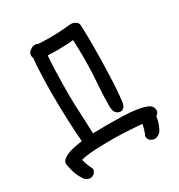

<svg xmlns="http://www.w3.org/2000/svg" viewBox="-171 -593 733 785"><g transform="rotate(-30 195.5 -201.0)"><path d="M385.7 -42Q367.2 -50.8 336.9 -55.7Q306.6 -60.5 268.6 -61.5Q230.5 -62.5 190.4 -62.5Q161.1 -62.5 130.9 -61.5Q129.9 -95.7 127.9 -137.7Q124 -194.3 124 -252.9Q124 -311.5 126 -364.3Q127 -400.4 129.9 -429.7L174.8 -428.7Q190.4 -428.7 214.8 -429.7Q233.4 -429.7 251 -432.6Q252.9 -389.6 252.9 -345.7Q252.9 -283.2 248 -223.6Q244.1 -165 244.1 -121.1Q244.1 -102.5 252.9 -91.8Q261.7 -82 274.4 -82Q282.2 -82 289.1 -88.9Q296.9 -96.7 298.8 -112.3Q305.7 -168 307.6 -237.3Q310.5 -304.7 310.5 -377Q310.5 -421.9 308.6 -462.9V-467.8Q308.6 -477.5 299.8 -485.4Q290 -493.2 275.4 -494.1Q222.7 -488.3 168.9 -488.3Q152.3 -488.3 135.7 -489.3L120.1 -490.2Q113.3 -494.1 106.4 -494.1Q95.7 -494.1 85.9 -487.3L81.1 -483.4L79.1 -482.4Q70.3 -473.6 70.3 -462.9Q70.3 -457 73.2 -450.2Q69.3 -416 68.4 -377.9Q66.4 -334 66.4 -284.2Q66.4 -220.7 69.3 -153.3Q71.3 -102.5 75.2 -56.6Q58.6 -54.7 43.9 -51.8Q12.7 -45.9 -6.8 -35.2Q-27.3 -24.4 -27.3 -7.8Q-27.3 -2.9 -25.4 2Q-22.5 20.5 -15.6 41Q-7.8 60.5 3.9 78.1Q6.8 82 9.8 84L14.6 86.9Q26.4 94.7 38.1 90.8Q49.8 86.9 54.7 77.1Q61.5 67.4 55.7 57.6Q43 33.2 38.1 9.8Q68.4 2.9 103.5 1Q145.5 -1 190.4 -1Q237.3 -1 283.2 2.9L325.2 5.9Q321.3 28.3 311.5 51.8Q306.6 62.5 314.5 72.3Q320.3 81.1 334 84Q346.7 85.9 358.4 78.1Q366.2 72.3 369.1 68.4Q379.9 49.8 385.7 29.3Q388.7 17.6 390.6 6.8L395.5 2.9Q403.3 -3.9 403.3 -14.6Q403.3 -32.2 385.7 -42Z"/></g></svg>

Font: Hi Melody Cyrillic
Style: Regular
Weight: 400
Version: Version 0.90 April 10, 2018